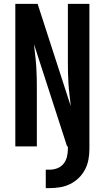

<svg xmlns="http://www.w3.org/2000/svg" viewBox="-20 -755 540 990"><path d="M216 215V120H236Q256 120 275.5 112.5Q295 105 307.5 89.5Q320 74 325 54Q330 34 330 14V0H326L155 -528Q158 -499 161.5 -470Q165 -441 167 -411.5Q169 -382 169.5 -352.5Q170 -323 170 -294V0H59V-735H174L345 -207Q342 -236 338.5 -265Q335 -294 333 -323.5Q331 -353 330.5 -382.5Q330 -412 330 -441V-735H441V14Q441 41 436 68Q431 95 418.5 119Q406 143 386 162.5Q366 182 341.5 194Q317 206 290 210.5Q263 215 236 215Z"/></svg>

Font: Iosevka Fixed
Style: Bold
Weight: 700
Monospace: yes
Designer: Belleve Invis
Foundry: Belleve Invis
Version: Version 32.3.0